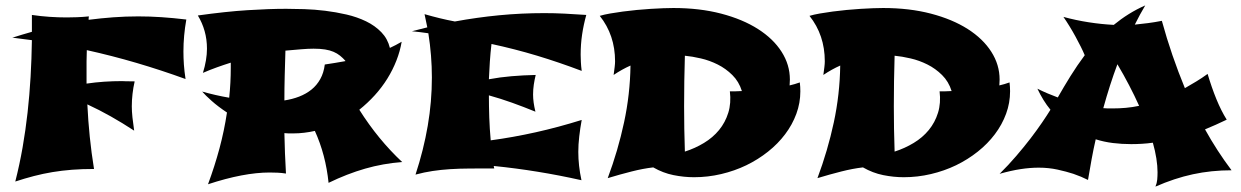

<svg xmlns="http://www.w3.org/2000/svg" viewBox="-20 -631 4636 717"><path d="M331.1 0Q287.1 0 249 2.9Q210.9 5.9 175.8 11.7Q140.6 17.6 106.7 26.4Q72.8 35.2 37.1 46.9Q53.2 -16.6 64.5 -81.1Q75.7 -145.5 83 -210.9Q90.3 -276.4 94.2 -343.8Q98.1 -411.1 99.1 -481L27.8 -490.2H25.9Q43.9 -496.1 62.3 -501.5Q80.6 -506.8 99.1 -512.2V-575.2Q132.3 -570.3 165.3 -568.1Q198.2 -565.9 229 -565.9Q247.1 -565.9 267.3 -566.7Q287.6 -567.4 312 -569.8Q311 -565.9 311 -563Q311 -560.1 311 -557.1Q356.9 -563 403.1 -566.4Q449.2 -569.8 496.1 -569.8Q539.1 -569.8 582.5 -566.9Q626 -564 675.8 -558.1Q670.4 -527.8 667.7 -498Q665 -468.3 665 -439Q665 -415 666.7 -389.9Q668.5 -364.7 672.9 -335.9Q581.5 -369.1 490 -396Q398.4 -422.9 304.2 -443.8Q303.2 -422.9 303.2 -402.1Q303.2 -381.3 303.2 -359.9V-318.8Q336.4 -323.7 369.4 -325.9Q402.3 -328.1 436 -328.1Q438 -328.1 440.9 -327.9Q443.8 -327.6 448.7 -327.6Q453.6 -327.6 461.7 -327.4Q469.7 -327.1 482.9 -327.1Q477.5 -303.7 474.9 -280.5Q472.2 -257.3 472.2 -233.9Q472.2 -215.8 474.6 -192.6Q477.1 -169.4 481 -143.1Q437 -171.9 393.8 -196.3Q350.6 -220.7 306.2 -241.2Q309.1 -180.2 315.2 -120.4Q321.3 -60.5 331.1 0Z M1481.9 -25.9Q1410.6 -20.5 1343.5 -1.2Q1276.4 18.1 1207 51.8Q1196.3 -53.2 1155.8 -142.1Q1136.2 -137.7 1116.2 -135.3Q1096.2 -132.8 1074.7 -132.8Q1066.4 -132.8 1058.3 -132.8Q1050.3 -132.8 1042 -133.8Q1043.5 -58.1 1047.9 17.1Q1032.2 14.6 1016.6 13.9Q1001 13.2 986.8 13.2Q938.5 13.2 880.9 24.2Q823.2 35.2 756.8 57.1Q781.7 -10.3 799.6 -76.7Q817.4 -143.1 827.6 -210.9Q794.4 -232.9 770.8 -253.9Q747.1 -274.9 734.9 -289.1Q758.8 -282.2 784.4 -276.4Q810.1 -270.5 835.9 -266.1Q841.8 -321.8 841.8 -378.9V-397Q815.4 -388.7 789.6 -379.4Q763.7 -370.1 737.8 -358.9Q752.9 -407.7 752.9 -449.2Q752.9 -483.9 744.1 -514.9Q735.4 -545.9 718.8 -573.2Q823.7 -587.9 904.5 -593Q985.4 -598.1 1048.8 -598.1Q1078.1 -598.1 1116.2 -596.9Q1154.3 -595.7 1194.3 -590.8Q1234.4 -585.9 1274.2 -576.7Q1314 -567.4 1347.2 -551.3Q1380.4 -535.2 1404.1 -510.7Q1427.7 -486.3 1436 -452.1Q1447.3 -457.5 1458 -462.9Q1468.8 -468.3 1480 -475.1Q1474.1 -439.9 1460.4 -405Q1446.8 -370.1 1426.5 -337.4Q1406.2 -304.7 1379.6 -275.4Q1353 -246.1 1321.8 -221.2Q1392.1 -109.9 1481.9 -25.9ZM1150.9 -449.2Q1131.3 -449.2 1104.5 -447Q1077.6 -444.8 1045.9 -441.9Q1044.4 -395 1043.2 -348.4Q1042 -301.8 1042 -255.9Q1071.3 -260.3 1097.2 -270.3Q1123 -280.3 1143.1 -296.4Q1163.1 -312.5 1176 -335.7Q1189 -358.9 1192.9 -390.1Q1211.4 -393.1 1230.7 -396Q1250 -398.9 1270 -402.8Q1269 -402.8 1269 -403.3V-403.8H1270Q1260.3 -414.6 1249.8 -423.1Q1239.3 -431.6 1225.6 -437.5Q1211.9 -443.4 1193.8 -446.3Q1175.8 -449.2 1150.9 -449.2Z M1825.7 -2Q1775.4 -2 1735.4 -1.7Q1695.3 -1.5 1660.9 0.7Q1626.5 2.9 1595.5 7.6Q1564.5 12.2 1531.7 21Q1562 -71.3 1577.4 -161.4Q1592.8 -251.5 1592.8 -341.8Q1592.8 -423.3 1579.6 -506.8Q1549.3 -511.2 1519.5 -514.2H1517.6L1575.7 -528.8L1565.4 -578.1Q1594.2 -569.8 1622.1 -563Q1649.9 -556.2 1678.7 -550.8Q1760.7 -565.9 1844 -574Q1927.2 -582 2012.7 -582Q2050.3 -582 2088.1 -580.1Q2126 -578.1 2169.4 -575.2Q2159.2 -538.6 2153.8 -502Q2148.4 -465.3 2148.4 -426.8Q2148.4 -415 2149.2 -399.7Q2149.9 -384.3 2152.3 -366.2Q2068.8 -397.9 1985.4 -423.1Q1901.9 -448.2 1815.4 -466.8Q1811.5 -433.6 1809.3 -400.9Q1807.1 -368.2 1805.7 -335Q1847.2 -342.8 1890.4 -346.4Q1933.6 -350.1 1980.5 -351.1Q1976.1 -333 1973.4 -314.9Q1970.7 -296.9 1970.7 -277.8Q1970.7 -249.5 1979.5 -213.9Q1935.5 -231.9 1892.6 -247.3Q1849.6 -262.7 1805.7 -274.9Q1805.7 -235.4 1807.1 -192.6Q1808.6 -149.9 1812.5 -106.9Q1896 -118.2 1980.5 -137Q2064.9 -155.8 2152.3 -183.1Q2146.5 -151.4 2143.1 -121.3Q2139.6 -91.3 2139.6 -64Q2139.6 -12.2 2151.4 42Q2068.4 23.4 1987.5 10.3Q1906.7 -2.9 1823.7 -11.2Z M2966.8 -323.2Q2967.8 -314.9 2968.3 -306.6Q2968.8 -298.3 2968.8 -290Q2968.8 -246.6 2953.9 -206.1Q2939 -165.5 2912.1 -129.9Q2885.3 -94.2 2848.1 -64.7Q2811 -35.2 2767.1 -13.9Q2723.1 7.3 2673.3 19Q2623.5 30.8 2571.8 30.8Q2533.7 30.8 2494.9 22.9Q2456.1 15.1 2419.4 -5.9Q2381.3 -1.5 2338.9 9.3Q2296.4 20 2249.5 34.2Q2288.1 -69.3 2310.5 -174.1Q2333 -278.8 2334.5 -386.2Q2302.7 -372.1 2271.5 -351.1Q2273.9 -368.2 2275.4 -380.9Q2276.9 -393.6 2276.9 -401.9Q2276.9 -500 2219.7 -571.8Q2236.3 -576.7 2258.5 -580.6Q2280.8 -584.5 2306.2 -587.9Q2331.5 -591.3 2358.2 -593.8Q2384.8 -596.2 2409.9 -597.9Q2435.1 -599.6 2457 -600.3Q2479 -601.1 2494.6 -601.1Q2592.8 -601.1 2673.1 -580.1Q2753.4 -559.1 2810.5 -522.7Q2867.7 -486.3 2898.7 -437.7Q2929.7 -389.2 2929.7 -334Q2929.7 -328.1 2929.2 -322.8Q2928.7 -317.4 2928.7 -312Q2947.8 -316.4 2966.8 -323.2ZM2750.5 -291Q2739.3 -326.7 2714.8 -350.8Q2690.4 -375 2660.2 -390.1Q2629.9 -405.3 2597.4 -412.8Q2564.9 -420.4 2537.6 -422.9Q2534.7 -328.1 2534.7 -233.9Q2534.7 -191.9 2535.4 -149.7Q2536.1 -107.4 2537.6 -64.9Q2575.7 -77.1 2608.9 -97.2Q2642.1 -117.2 2665.3 -145.5Q2688.5 -173.8 2699.7 -210Q2710.9 -246.1 2705.6 -290Q2715.3 -290 2726.8 -290Q2738.3 -290 2750.5 -291Z M3750 -323.2Q3751 -314.9 3751.5 -306.6Q3752 -298.3 3752 -290Q3752 -246.6 3737.1 -206.1Q3722.2 -165.5 3695.3 -129.9Q3668.5 -94.2 3631.3 -64.7Q3594.2 -35.2 3550.3 -13.9Q3506.3 7.3 3456.5 19Q3406.7 30.8 3355 30.8Q3316.9 30.8 3278.1 22.9Q3239.3 15.1 3202.6 -5.9Q3164.6 -1.5 3122.1 9.3Q3079.6 20 3032.7 34.2Q3071.3 -69.3 3093.8 -174.1Q3116.2 -278.8 3117.7 -386.2Q3085.9 -372.1 3054.7 -351.1Q3057.1 -368.2 3058.6 -380.9Q3060.1 -393.6 3060.1 -401.9Q3060.1 -500 3002.9 -571.8Q3019.5 -576.7 3041.7 -580.6Q3064 -584.5 3089.4 -587.9Q3114.7 -591.3 3141.4 -593.8Q3168 -596.2 3193.1 -597.9Q3218.3 -599.6 3240.2 -600.3Q3262.2 -601.1 3277.8 -601.1Q3376 -601.1 3456.3 -580.1Q3536.6 -559.1 3593.8 -522.7Q3650.9 -486.3 3681.9 -437.7Q3712.9 -389.2 3712.9 -334Q3712.9 -328.1 3712.4 -322.8Q3711.9 -317.4 3711.9 -312Q3731 -316.4 3750 -323.2ZM3533.7 -291Q3522.5 -326.7 3498 -350.8Q3473.6 -375 3443.4 -390.1Q3413.1 -405.3 3380.6 -412.8Q3348.1 -420.4 3320.8 -422.9Q3317.9 -328.1 3317.9 -233.9Q3317.9 -191.9 3318.6 -149.7Q3319.3 -107.4 3320.8 -64.9Q3358.9 -77.1 3392.1 -97.2Q3425.3 -117.2 3448.5 -145.5Q3471.7 -173.8 3482.9 -210Q3494.1 -246.1 3488.8 -290Q3498.5 -290 3510 -290Q3521.5 -290 3533.7 -291Z M4561 -184.1Q4540.5 -174.3 4520.5 -165.3Q4500.5 -156.2 4480 -147.9Q4524.9 -66.9 4579.1 4.9Q4503.4 4.9 4434.6 19.8Q4365.7 34.7 4294.9 65.9Q4300.3 53.2 4301.5 39.8Q4302.7 26.4 4302.7 12.2Q4302.7 -11.2 4298.3 -39.3Q4293.9 -67.4 4285.2 -98.1Q4264.6 -95.2 4244.1 -94Q4223.6 -92.8 4204.1 -92.8Q4169.4 -92.8 4136 -96.9Q4102.5 -101.1 4071.8 -110.8Q4063.5 -74.7 4056.6 -36.9Q4049.8 1 4043 41Q4018.1 28.3 3988.3 18.1Q3962.9 9.8 3929.4 2.4Q3896 -4.9 3858.9 -4.9Q3827.1 -4.9 3791.5 0.5Q3755.9 5.9 3712.9 18.1Q3746.1 -14.6 3775.1 -48.6Q3804.2 -82.5 3828.4 -114Q3852.5 -145.5 3871.3 -173.1Q3890.1 -200.7 3902.8 -221.2Q3888.7 -238.3 3876.7 -257.8Q3864.7 -277.3 3854 -299.8Q3873.5 -290 3892.6 -282Q3911.6 -273.9 3930.2 -267.1Q3952.6 -306.6 3977.5 -346.7Q4002.4 -386.7 4030.8 -424.8Q4024.9 -439 4015.9 -457Q4006.8 -475.1 3996.3 -494.4Q3985.8 -513.7 3974.1 -532.7Q3962.4 -551.8 3951.2 -567.9Q3998 -555.2 4045.2 -547.9Q4092.3 -540.5 4139.2 -538.1Q4166 -560.1 4195.3 -578.4Q4224.6 -596.7 4256.8 -610.8Q4246.6 -593.8 4236.8 -575.7Q4227.1 -557.6 4217.8 -539.1Q4242.2 -541.5 4267.1 -544.7Q4292 -547.9 4318.8 -553.2Q4336.9 -487.3 4358.4 -424.8Q4379.9 -362.3 4404.8 -301.8Q4426.3 -314 4447.5 -326.9Q4468.8 -339.8 4489.7 -355Q4504.9 -303.7 4522.5 -260.7Q4540 -217.8 4561 -184.1ZM4233.9 -235.8Q4216.8 -273.9 4196.5 -312.7Q4176.3 -351.6 4152.8 -391.1Q4124 -314 4100.1 -227.1Q4108.9 -226.1 4117.4 -226.1Q4126 -226.1 4134.8 -226.1Q4159.7 -226.1 4184.3 -228.3Q4209 -230.5 4233.9 -235.8Z"/></svg>

Font: Shojumaru
Style: Regular
Weight: 400
Version: Version 1.001